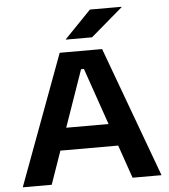

<svg xmlns="http://www.w3.org/2000/svg" viewBox="-57 -887 827 938"><g transform="rotate(-5 357.0 -418.0)"><path d="M16.5 0 253.5 -639H461.5L697 0H555L364.5 -550H350.5L158.5 0ZM183.5 -162.5V-271.5H529.5V-162.5ZM419 -836.5H574V-834.5L417.5 -700.5H289V-702Z"/></g></svg>

Font: AnekLatin_SemiExpandedSemiBold
Style: Regular
Weight: 600
Width: 6
Designer: Yesha Goshar
Foundry: Ek Type
Version: Version 1.003